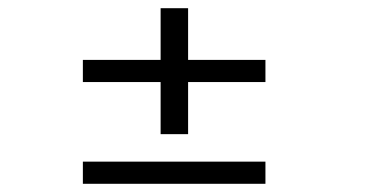

<svg xmlns="http://www.w3.org/2000/svg" viewBox="-20 -546 908 468"><path d="M182 -346V-400H371.5V-526H438.5V-400H627V-346H438.5V-219H371.5V-346ZM182 -98V-152H627V-98Z"/></svg>

Font: Trispace SemiExpanded Light
Style: Regular
Weight: 300
Width: 6
Designer: Tyler Finck
Foundry: Etcetera Type Company
Version: Version 1.210; ttfautohint (v1.8.3)